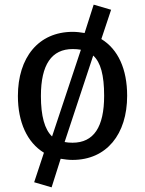

<svg xmlns="http://www.w3.org/2000/svg" viewBox="-20 -676 624 826"><path d="M458 -634 383 -656 344 -534C326 -537 309 -539 293 -539C145 -539 57 -428 57 -263C57 -150 97 -63 169 -19L127 108L202 130L241 7C259 10 276 12 292 12C439 12 527 -99 527 -264C527 -379 488 -464 416 -508ZM293 -465C305 -465 317 -464 328 -462L204 -89C172 -119 156 -177 156 -263C156 -398 202 -465 293 -465ZM292 -62C279 -62 268 -63 258 -65L381 -437C413 -408 428 -353 428 -264C428 -129 383 -62 292 -62Z"/></svg>

Font: Fira Sans
Style: Regular
Weight: 400
Designer: Carrois Corporate & Edenspiekermann AG
Foundry: Carrois Corporate GbR & Edenspiekermann AG
Version: Version 4.203